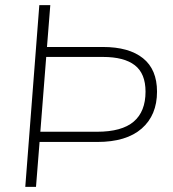

<svg xmlns="http://www.w3.org/2000/svg" viewBox="-20 -732 678 752"><path d="M595 -373Q595 -281 535 -228.5Q475 -176 361 -176H135L121 0H79L134 -712H177L164 -548H383Q485 -548 540 -504Q595 -460 595 -373ZM550 -373Q550 -444 508 -476.5Q466 -509 383 -509H161L138 -216H360Q457 -216 503.5 -255.5Q550 -295 550 -373Z"/></svg>

Font: Muli ExtraLight
Style: Italic
Weight: 275
Italic angle: -4.541°
Designer: Vernon Adams
Foundry: Vernon Adams
Version: Version 2.001